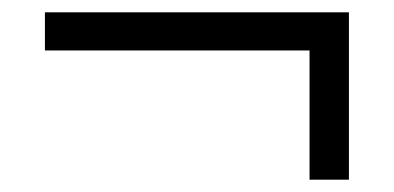

<svg xmlns="http://www.w3.org/2000/svg" viewBox="-20 -440 640 312"><path d="M483 -148V-358H53V-420H547V-148Z"/></svg>

Font: Mulish
Style: Regular
Weight: 400
Designer: Vernon Adams
Foundry: Vernon Adams
Version: Version 3.603; ttfautohint (v1.8.3)